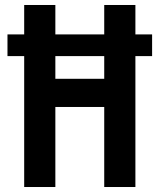

<svg xmlns="http://www.w3.org/2000/svg" viewBox="-20 -750 640 770"><path d="M77 0V-525H10V-612H77V-730H202V-612H398V-730H523V-612H590V-525H523V0H398V-321H202V0ZM202 -434H398V-525H202Z"/></svg>

Font: JetBrains Mono NL
Style: Bold
Weight: 700
Monospace: yes
Designer: Philipp Nurullin, Konstantin Bulenkov
Foundry: JetBrains
Version: Version 2.305; ttfautohint (v1.8.4.7-5d5b)